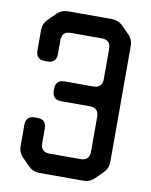

<svg xmlns="http://www.w3.org/2000/svg" viewBox="-82 -771 663 841"><g transform="rotate(10 249.5 -350.5)"><path d="M103 -11Q123 9 152 9H347Q376 9 396 -11L429 -44Q449 -64 449 -93V-608Q449 -637 429 -657L396 -690Q376 -710 347 -710H152Q123 -710 103 -690L70 -657Q50 -637 50 -608V-518Q50 -478 90 -478H101Q141 -478 141 -518V-579Q141 -619 181 -619H318Q358 -619 358 -579V-445Q358 -405 318 -405H191Q151 -405 151 -365V-357Q151 -317 191 -317H318Q358 -317 358 -277V-122Q358 -82 318 -82H181Q141 -82 141 -122V-187Q141 -227 101 -227H90Q50 -227 50 -187V-93Q50 -64 70 -44Z"/></g></svg>

Font: WDXL Lubrifont SC
Style: Regular
Weight: 400
Designer: [WDXL Lubrifont] Copyright 2020-2022 (c) NightFurySL2001, Skr-ZERO; [ZCOOL QingKe HuangYou] Copyright 2018-2022 (c) The 
Version: Version 2.001;hotconv 1.1.1;makeotfexe 2.6.0